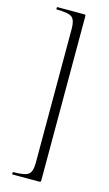

<svg xmlns="http://www.w3.org/2000/svg" viewBox="-129 -771 532 933"><g transform="rotate(15 137.0 -304.0)"><path d="M180 106Q180 113 178.5 115Q177 117 171 117H38Q35 117 35 111Q35 105 38 105Q97 105 114.5 91Q132 77 132 34V-642Q132 -685 114.5 -699Q97 -713 38 -713Q35 -713 35 -719Q35 -725 38 -725H171Q177 -725 178.5 -723.5Q180 -722 180 -715Z"/></g></svg>

Font: t
Style: Regular
Weight: 300
Designer: Christian Thalmann (Catharsis Fonts)
Version: Version 1.000;PS 002.000;hotconv 1.0.88;makeotf.lib2.5.64775